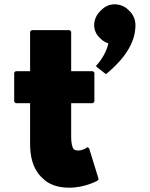

<svg xmlns="http://www.w3.org/2000/svg" viewBox="-20 -851 696 893"><path d="M120 -520H53L46 -513V-378L53 -371H120V-181C120 -127 131 -70 170 -30L171 -29L178 -22C205 5 245 22 302 22C375 22 432 -10 432 -10L439 -17L395 -160L388 -167C388 -167 367 -151 344 -151C336 -151 329 -153 323 -157C315 -167 311 -187 311 -215V-371H412L419 -378V-513L412 -520H311V-704L304 -711H127L120 -704ZM513 -831C489 -831 468 -821 452 -805L445 -798C429 -782 418 -759 418 -734C418 -712 427 -692 441 -678L448 -671C458 -661 470 -654 484 -649C472 -594 435 -554 427 -545L426 -544L433 -537L473 -506C486 -517 499 -528 512 -541L519 -548C568 -597 610 -660 610 -734C610 -759 600 -782 584 -798L577 -805C561 -821 538 -831 513 -831Z"/></svg>

Font: Hussar Woodtype
Style: Blk
Weight: 900
Foundry: Cannot Into Space Fonts
Version: Version 1.07